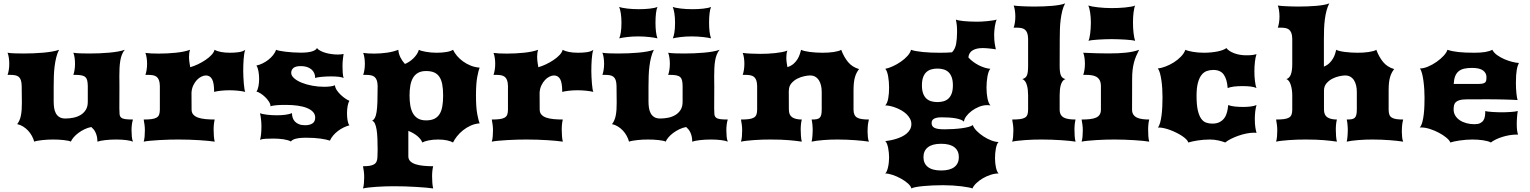

<svg xmlns="http://www.w3.org/2000/svg" viewBox="-20 -813 8783 1102"><path d="M78.6 -100.6Q94.2 -120.1 100.1 -150.4Q106 -180.7 105.5 -223.1L104.5 -319.8Q104 -340.8 99.6 -353.3Q95.2 -365.7 86.9 -372.3Q78.6 -378.9 66.4 -381.1Q54.2 -383.3 38.6 -383.3H23.4Q27.3 -393.1 30.3 -410.4Q33.2 -427.7 33.2 -446.8Q33.2 -465.3 30.5 -482.7Q27.8 -500 23.4 -510.3Q38.6 -507.8 62.5 -506.8Q86.4 -505.9 115.2 -505.9Q142.6 -505.9 172.1 -507.1Q201.7 -508.3 229 -510.7Q256.3 -513.2 279.8 -517.3Q303.2 -521.5 318.8 -527.3Q309.1 -508.3 303 -484.1Q296.9 -460 293.5 -432.6Q290 -405.3 289.1 -375.7Q288.1 -346.2 288.1 -316.4V-231.4Q288.1 -212.4 290.5 -194.8Q293 -177.2 300.3 -163.3Q307.6 -149.4 320.8 -141.1Q334 -132.8 355.5 -132.8Q377.4 -132.8 400.1 -137.2Q422.9 -141.6 441.7 -152.6Q460.4 -163.6 472.2 -182.1Q483.9 -200.7 483.9 -228.5V-319.8Q483.4 -338.4 480.7 -350.6Q478 -362.8 470.2 -370.1Q462.4 -377.4 448.5 -380.4Q434.6 -383.3 411.1 -383.3H400.9Q404.8 -393.1 407.7 -410.4Q410.6 -427.7 410.6 -446.8Q410.6 -465.3 408 -482.7Q405.3 -500 400.9 -510.3Q416 -507.8 439.9 -506.8Q463.9 -505.9 492.7 -505.9Q520 -505.9 549.6 -507.1Q579.1 -508.3 606.4 -510.7Q633.8 -513.2 657.2 -517.3Q680.7 -521.5 696.3 -527.3Q686 -515.6 679.7 -499.3Q673.3 -482.9 670.2 -463.1Q667 -443.4 666 -420.9Q665 -398.4 665 -375.5Q665 -360.4 665.3 -345.5Q665.5 -330.6 665.5 -316.4L665 -190.4Q665 -170.4 666.3 -158Q667.5 -145.5 674.8 -138.7Q682.1 -131.8 698 -129.4Q713.9 -127 743.2 -127Q739.3 -115.7 737.1 -99.4Q734.9 -83 734.9 -66.4Q734.9 -47.9 736.6 -29.5Q738.3 -11.2 743.2 0Q731.4 -5.4 705.1 -8.8Q678.7 -12.2 647.5 -12.2Q612.3 -12.2 583.5 -8.8Q554.7 -5.4 539.1 0Q539.1 -17.1 535.9 -30.3Q532.7 -43.5 527.8 -53.7Q522.9 -64 516.6 -71.3Q510.3 -78.6 503.9 -84Q483.4 -80.1 464.4 -70.8Q445.3 -61.5 429.4 -49.6Q413.6 -37.6 402.3 -24.4Q391.1 -11.2 386.7 0Q382.8 -2.9 371.8 -5.1Q360.8 -7.3 346.4 -9Q332 -10.7 315.9 -11.5Q299.8 -12.2 285.2 -12.2Q270.5 -12.2 254.6 -11.5Q238.8 -10.7 223.6 -9Q208.5 -7.3 196 -5.1Q183.6 -2.9 176.3 0Q171.9 -17.1 162.8 -33.4Q153.8 -49.8 141.1 -63.5Q128.4 -77.1 112.5 -86.9Q96.7 -96.7 78.6 -100.6Z M804.7 0Q808.6 -12.7 810.1 -30.3Q811.5 -47.9 811.5 -64.9Q811.5 -80.6 809.6 -96.2Q807.6 -111.8 804.7 -127Q832 -127 849.9 -129.4Q867.7 -131.8 878.4 -137.9Q889.2 -144 893.3 -155.3Q897.5 -166.5 897.5 -184.1V-319.8Q897 -340.8 892.1 -353.3Q887.2 -365.7 878.7 -372.3Q870.1 -378.9 857.7 -381.1Q845.2 -383.3 829.6 -383.3H814.5Q818.4 -393.1 821.3 -410.4Q824.2 -427.7 824.2 -446.8Q824.2 -465.3 821.5 -482.2Q818.8 -499 814.5 -509.3Q828.6 -507.3 848.4 -506.3Q868.2 -505.4 891.1 -505.4Q914.6 -505.4 939.7 -506.6Q964.8 -507.8 988.8 -510.3Q1012.7 -512.7 1033.9 -517.1Q1055.2 -521.5 1070.8 -527.3Q1067.4 -517.6 1066.2 -507.6Q1064.9 -497.6 1064.9 -486.8Q1064.9 -471.7 1067.1 -456.5Q1069.3 -441.4 1071.8 -427.2Q1092.8 -433.1 1116 -444.1Q1139.2 -455.1 1159.4 -468.8Q1179.7 -482.4 1193.8 -497.6Q1208 -512.7 1211.4 -527.3Q1225.6 -519 1248.3 -514.6Q1271 -510.3 1300.3 -510.3Q1312 -510.3 1324.7 -511Q1337.4 -511.7 1349.4 -513.4Q1361.3 -515.1 1371.3 -518.6Q1381.3 -522 1387.7 -527.3Q1383.8 -517.6 1381.6 -502.9Q1379.4 -488.3 1378.2 -471.4Q1377 -454.6 1376.5 -437.3Q1376 -419.9 1376 -404.8Q1376 -389.6 1377 -370.4Q1377.9 -351.1 1379.4 -333.3Q1380.9 -315.4 1383.1 -302.2Q1385.3 -289.1 1387.7 -285.6Q1371.6 -289.6 1347.4 -292.2Q1323.2 -294.9 1296.9 -294.9Q1270.5 -294.9 1247.1 -292.2Q1223.6 -289.6 1209 -285.6Q1209 -337.9 1197 -358.9Q1185.1 -379.9 1161.6 -379.9Q1149.9 -379.9 1136 -373.3Q1122.1 -366.7 1110.1 -354Q1098.1 -341.3 1089.4 -323Q1080.6 -304.7 1079.1 -281.2L1079.6 -184.1Q1079.6 -166.5 1089.6 -155.3Q1099.6 -144 1117.2 -137.9Q1134.8 -131.8 1159.2 -129.4Q1183.6 -127 1212.4 -127Q1209.5 -116.7 1207.8 -101.6Q1206.1 -86.4 1206.1 -69.3Q1206.1 -50.8 1207.5 -32Q1209 -13.2 1212.4 0Q1196.8 -2.4 1173.8 -4.6Q1150.9 -6.8 1123.5 -8.5Q1096.2 -10.3 1065.4 -11.2Q1034.7 -12.2 1003.9 -12.2Q980.5 -12.2 951.4 -11.5Q922.4 -10.7 894 -9Q865.7 -7.3 841.6 -5.1Q817.4 -2.9 804.7 0Z M1472.2 -10.7Q1476.1 -21 1478.3 -41.7Q1480.5 -62.5 1480.5 -87.9Q1480.5 -108.4 1478 -129.4Q1475.6 -150.4 1472.2 -163.6Q1478 -160.6 1489 -158.4Q1500 -156.2 1513.4 -154.5Q1526.9 -152.8 1541.7 -152.1Q1556.6 -151.4 1570.3 -151.4Q1596.7 -151.4 1619.4 -154.5Q1642.1 -157.7 1655.8 -163.6Q1655.8 -149.4 1659.9 -137Q1664.1 -124.5 1673.1 -115Q1682.1 -105.5 1696.5 -99.9Q1710.9 -94.2 1731 -94.2Q1757.3 -94.2 1773.2 -104.5Q1789.1 -114.7 1789.1 -138.2Q1789.1 -156.7 1776.6 -170.4Q1764.2 -184.1 1741.9 -193.1Q1719.7 -202.1 1689 -206.5Q1658.2 -210.9 1622.1 -210.9Q1610.8 -210.9 1597.4 -210.7Q1584 -210.4 1571.3 -209.5Q1558.6 -208.5 1548.1 -206.8Q1537.6 -205.1 1532.7 -202.6Q1532.7 -215.3 1523.7 -229.5Q1514.6 -243.7 1502 -255.9Q1489.3 -268.1 1475.3 -276.9Q1461.4 -285.6 1451.7 -287.6Q1455.6 -292 1458.5 -299.8Q1461.4 -307.6 1463.4 -317.6Q1465.3 -327.6 1466.3 -338.6Q1467.3 -349.6 1467.3 -359.9Q1467.3 -381.8 1463.6 -403.1Q1460 -424.3 1451.7 -437Q1469.2 -440.4 1486.8 -449Q1504.4 -457.5 1519.8 -469.5Q1535.2 -481.4 1547.1 -496.3Q1559.1 -511.2 1564.9 -527.3Q1569.8 -524.4 1584.5 -521.5Q1599.1 -518.6 1619.1 -516.1Q1639.2 -513.7 1662.1 -512.2Q1685.1 -510.7 1706.5 -510.7Q1746.1 -510.7 1769.5 -517.6Q1793 -524.4 1799.3 -537.1Q1806.2 -527.8 1820.1 -520.8Q1834 -513.7 1850.8 -509Q1867.7 -504.4 1885.7 -502.2Q1903.8 -500 1919.9 -500Q1929.7 -500 1937.7 -501Q1945.8 -502 1952.1 -503.4Q1950.7 -493.2 1949.5 -484.6Q1948.2 -476.1 1947.5 -468Q1946.8 -460 1946.3 -451.7Q1945.8 -443.4 1945.8 -433.6Q1945.8 -415 1947 -397Q1948.2 -378.9 1952.1 -364.7Q1943.8 -370.1 1924.1 -372.3Q1904.3 -374.5 1879.4 -374.5Q1865.7 -374.5 1851.3 -373.8Q1836.9 -373 1824.5 -371.8Q1812 -370.6 1802.5 -368.9Q1793 -367.2 1789.1 -364.7Q1789.1 -397 1766.6 -415.3Q1744.1 -433.6 1707 -433.6Q1676.3 -433.6 1663.8 -422.6Q1651.4 -411.6 1651.4 -395Q1651.4 -378.9 1667.7 -364.3Q1684.1 -349.6 1710.9 -338.6Q1737.8 -327.6 1771.5 -321.3Q1805.2 -314.9 1840.3 -314.9Q1849.1 -314.9 1858.2 -315.4Q1867.2 -315.9 1875.5 -316.9Q1883.8 -317.9 1890.9 -319.6Q1897.9 -321.3 1902.3 -323.7Q1903.8 -309.1 1913.3 -294.9Q1922.9 -280.8 1935.8 -268.6Q1948.7 -256.3 1962.2 -247.3Q1975.6 -238.3 1985.4 -234.4Q1979 -224.6 1975.3 -204.8Q1971.7 -185.1 1971.7 -162.6Q1971.7 -142.1 1974.6 -123.3Q1977.5 -104.5 1985.4 -93.8Q1967.8 -88.9 1950.9 -80.6Q1934.1 -72.3 1919.4 -61Q1904.8 -49.8 1892.8 -35.9Q1880.9 -22 1873.5 -5.9Q1854 -12.7 1818.8 -17.6Q1783.7 -22.5 1737.8 -22.5Q1717.3 -22.5 1702.6 -21Q1688 -19.5 1677.7 -16.8Q1667.5 -14.2 1660.6 -10.3Q1653.8 -6.3 1649.4 -1Q1642.1 -5.4 1631.1 -8.5Q1620.1 -11.7 1606.7 -13.7Q1593.3 -15.6 1578.9 -16.6Q1564.5 -17.6 1550.8 -17.6Q1525.9 -17.6 1505.4 -16.6Q1484.9 -15.6 1472.2 -10.7Z M2147.5 45.4Q2147.5 11.2 2146.2 -17.8Q2145 -46.9 2141.6 -68.4Q2138.2 -89.8 2132.1 -103.3Q2126 -116.7 2115.7 -120.1Q2125.5 -125 2131.6 -136.2Q2137.7 -147.5 2141.4 -169.9Q2145 -192.4 2146.2 -228.5Q2147.5 -264.6 2147.5 -319.8Q2147 -340.8 2142.1 -353.3Q2137.2 -365.7 2128.7 -372.3Q2120.1 -378.9 2107.7 -381.1Q2095.2 -383.3 2079.6 -383.3H2064.5Q2068.4 -393.1 2071.3 -410.4Q2074.2 -427.7 2074.2 -446.8Q2074.2 -465.3 2071.5 -482.2Q2068.8 -499 2064.5 -509.3Q2078.6 -507.3 2094.5 -506.3Q2110.4 -505.4 2127.4 -505.4Q2162.6 -505.4 2198.7 -510.3Q2234.9 -515.1 2266.1 -527.3Q2267.6 -505.4 2277.8 -484.4Q2288.1 -463.4 2304.2 -445.8Q2315.9 -450.7 2328.1 -458.5Q2340.3 -466.3 2351.3 -476.8Q2362.3 -487.3 2371.1 -500Q2379.9 -512.7 2384.3 -527.3Q2389.6 -523.9 2400.1 -521Q2410.6 -518.1 2424.6 -515.6Q2438.5 -513.2 2454.3 -511.7Q2470.2 -510.3 2486.3 -510.3Q2517.1 -510.3 2542.5 -514.6Q2567.9 -519 2580.1 -527.3Q2588.4 -509.8 2603 -492.4Q2617.7 -475.1 2637.5 -460.7Q2657.2 -446.3 2681.4 -436.5Q2705.6 -426.8 2732.9 -424.8Q2727.1 -412.1 2719.5 -373Q2711.9 -334 2711.9 -265.1Q2711.9 -195.8 2719.5 -156.7Q2727.1 -117.7 2732.9 -105Q2705.6 -103 2681.4 -92Q2657.2 -81.1 2637.5 -65.2Q2617.7 -49.3 2603 -30.8Q2588.4 -12.2 2580.1 4.9Q2569.3 -2 2547.1 -7.1Q2524.9 -12.2 2495.1 -12.2Q2464.4 -12.2 2439.9 -7.1Q2415.5 -2 2403.8 4.9Q2397.9 -12.2 2377.9 -30Q2357.9 -47.9 2323.7 -62V84Q2323.7 101.6 2335.2 112.8Q2346.7 124 2366.5 130.1Q2386.2 136.2 2411.9 138.7Q2437.5 141.1 2466.3 141.1Q2463.4 151.4 2461.7 166.5Q2460 181.6 2460 198.7Q2460 217.3 2461.4 236.3Q2462.9 255.4 2466.3 268.6Q2450.7 266.1 2424.8 263.9Q2398.9 261.7 2367.7 259.8Q2336.4 257.8 2302.7 256.8Q2269 255.9 2238.3 255.9Q2214.8 255.9 2189.5 256.8Q2164.1 257.8 2140.4 259.3Q2116.7 260.7 2096.4 263.2Q2076.2 265.6 2063.5 268.6Q2067.4 255.9 2068.8 238Q2070.3 220.2 2070.3 203.1Q2070.3 187.5 2068.4 171.9Q2066.4 156.2 2063.5 141.1Q2085.4 141.1 2101.1 138.7Q2116.7 136.2 2127 130.1Q2137.2 124 2141.8 112.8Q2146.5 101.6 2146.5 84ZM2330.6 -264.6Q2330.6 -233.9 2335 -207.8Q2339.4 -181.6 2350.1 -162.6Q2360.8 -143.6 2379.2 -132.8Q2397.5 -122.1 2425.8 -122.1Q2452.6 -122.1 2471.2 -130.4Q2489.7 -138.7 2501.5 -156Q2513.2 -173.3 2518.3 -200.2Q2523.4 -227.1 2523.4 -264.6Q2523.4 -302.2 2518.3 -328.9Q2513.2 -355.5 2501.5 -372.6Q2489.7 -389.6 2471.2 -397.5Q2452.6 -405.3 2425.8 -405.3Q2397.5 -405.3 2379.2 -394.8Q2360.8 -384.3 2350.1 -365.5Q2339.4 -346.7 2335 -321Q2330.6 -295.4 2330.6 -264.6Z M2802.7 0Q2806.6 -12.7 2808.1 -30.3Q2809.6 -47.9 2809.6 -64.9Q2809.6 -80.6 2807.6 -96.2Q2805.7 -111.8 2802.7 -127Q2830.1 -127 2847.9 -129.4Q2865.7 -131.8 2876.5 -137.9Q2887.2 -144 2891.4 -155.3Q2895.5 -166.5 2895.5 -184.1V-319.8Q2895 -340.8 2890.1 -353.3Q2885.3 -365.7 2876.7 -372.3Q2868.2 -378.9 2855.7 -381.1Q2843.3 -383.3 2827.6 -383.3H2812.5Q2816.4 -393.1 2819.3 -410.4Q2822.3 -427.7 2822.3 -446.8Q2822.3 -465.3 2819.6 -482.2Q2816.9 -499 2812.5 -509.3Q2826.7 -507.3 2846.4 -506.3Q2866.2 -505.4 2889.2 -505.4Q2912.6 -505.4 2937.7 -506.6Q2962.9 -507.8 2986.8 -510.3Q3010.7 -512.7 3032 -517.1Q3053.2 -521.5 3068.8 -527.3Q3065.4 -517.6 3064.2 -507.6Q3063 -497.6 3063 -486.8Q3063 -471.7 3065.2 -456.5Q3067.4 -441.4 3069.8 -427.2Q3090.8 -433.1 3114 -444.1Q3137.2 -455.1 3157.5 -468.8Q3177.7 -482.4 3191.9 -497.6Q3206.1 -512.7 3209.5 -527.3Q3223.6 -519 3246.3 -514.6Q3269 -510.3 3298.3 -510.3Q3310.1 -510.3 3322.8 -511Q3335.4 -511.7 3347.4 -513.4Q3359.4 -515.1 3369.4 -518.6Q3379.4 -522 3385.7 -527.3Q3381.8 -517.6 3379.6 -502.9Q3377.4 -488.3 3376.2 -471.4Q3375 -454.6 3374.5 -437.3Q3374 -419.9 3374 -404.8Q3374 -389.6 3375 -370.4Q3376 -351.1 3377.4 -333.3Q3378.9 -315.4 3381.1 -302.2Q3383.3 -289.1 3385.7 -285.6Q3369.6 -289.6 3345.5 -292.2Q3321.3 -294.9 3294.9 -294.9Q3268.6 -294.9 3245.1 -292.2Q3221.7 -289.6 3207 -285.6Q3207 -337.9 3195.1 -358.9Q3183.1 -379.9 3159.7 -379.9Q3147.9 -379.9 3134 -373.3Q3120.1 -366.7 3108.2 -354Q3096.2 -341.3 3087.4 -323Q3078.6 -304.7 3077.1 -281.2L3077.6 -184.1Q3077.6 -166.5 3087.6 -155.3Q3097.7 -144 3115.2 -137.9Q3132.8 -131.8 3157.2 -129.4Q3181.6 -127 3210.4 -127Q3207.5 -116.7 3205.8 -101.6Q3204.1 -86.4 3204.1 -69.3Q3204.1 -50.8 3205.6 -32Q3207 -13.2 3210.4 0Q3194.8 -2.4 3171.9 -4.6Q3148.9 -6.8 3121.6 -8.5Q3094.2 -10.3 3063.5 -11.2Q3032.7 -12.2 3002 -12.2Q2978.5 -12.2 2949.5 -11.5Q2920.4 -10.7 2892.1 -9Q2863.8 -7.3 2839.6 -5.1Q2815.4 -2.9 2802.7 0Z M3492.7 -100.6Q3508.3 -120.1 3514.2 -150.4Q3520 -180.7 3519.5 -223.1L3518.6 -319.8Q3518.1 -340.8 3513.7 -353.3Q3509.3 -365.7 3501 -372.3Q3492.7 -378.9 3480.5 -381.1Q3468.3 -383.3 3452.6 -383.3H3437.5Q3441.4 -393.1 3444.3 -410.4Q3447.3 -427.7 3447.3 -446.8Q3447.3 -465.3 3444.6 -482.7Q3441.9 -500 3437.5 -510.3Q3452.6 -507.8 3476.6 -506.8Q3500.5 -505.9 3529.3 -505.9Q3556.6 -505.9 3586.2 -507.1Q3615.7 -508.3 3643.1 -510.7Q3670.4 -513.2 3693.8 -517.3Q3717.3 -521.5 3732.9 -527.3Q3723.1 -508.3 3717 -484.1Q3710.9 -460 3707.5 -432.6Q3704.1 -405.3 3703.1 -375.7Q3702.1 -346.2 3702.1 -316.4V-231.4Q3702.1 -212.4 3704.6 -194.8Q3707 -177.2 3714.4 -163.3Q3721.7 -149.4 3734.9 -141.1Q3748 -132.8 3769.5 -132.8Q3791.5 -132.8 3814.2 -137.2Q3836.9 -141.6 3855.7 -152.6Q3874.5 -163.6 3886.2 -182.1Q3897.9 -200.7 3897.9 -228.5V-319.8Q3897.5 -338.4 3894.8 -350.6Q3892.1 -362.8 3884.3 -370.1Q3876.5 -377.4 3862.5 -380.4Q3848.6 -383.3 3825.2 -383.3H3814.9Q3818.8 -393.1 3821.8 -410.4Q3824.7 -427.7 3824.7 -446.8Q3824.7 -465.3 3822 -482.7Q3819.3 -500 3814.9 -510.3Q3830.1 -507.8 3854 -506.8Q3877.9 -505.9 3906.7 -505.9Q3934.1 -505.9 3963.6 -507.1Q3993.2 -508.3 4020.5 -510.7Q4047.9 -513.2 4071.3 -517.3Q4094.7 -521.5 4110.4 -527.3Q4100.1 -515.6 4093.8 -499.3Q4087.4 -482.9 4084.2 -463.1Q4081.1 -443.4 4080.1 -420.9Q4079.1 -398.4 4079.1 -375.5Q4079.1 -360.4 4079.3 -345.5Q4079.6 -330.6 4079.6 -316.4L4079.1 -190.4Q4079.1 -170.4 4080.3 -158Q4081.5 -145.5 4088.9 -138.7Q4096.2 -131.8 4112.1 -129.4Q4127.9 -127 4157.2 -127Q4153.3 -115.7 4151.1 -99.4Q4148.9 -83 4148.9 -66.4Q4148.9 -47.9 4150.6 -29.5Q4152.3 -11.2 4157.2 0Q4145.5 -5.4 4119.1 -8.8Q4092.8 -12.2 4061.5 -12.2Q4026.4 -12.2 3997.6 -8.8Q3968.8 -5.4 3953.1 0Q3953.1 -17.1 3950 -30.3Q3946.8 -43.5 3941.9 -53.7Q3937 -64 3930.7 -71.3Q3924.3 -78.6 3918 -84Q3897.5 -80.1 3878.4 -70.8Q3859.4 -61.5 3843.5 -49.6Q3827.6 -37.6 3816.4 -24.4Q3805.2 -11.2 3800.8 0Q3796.9 -2.9 3785.9 -5.1Q3774.9 -7.3 3760.5 -9Q3746.1 -10.7 3730 -11.5Q3713.9 -12.2 3699.2 -12.2Q3684.6 -12.2 3668.7 -11.5Q3652.8 -10.7 3637.7 -9Q3622.6 -7.3 3610.1 -5.1Q3597.7 -2.9 3590.3 0Q3585.9 -17.1 3576.9 -33.4Q3567.9 -49.8 3555.2 -63.5Q3542.5 -77.1 3526.6 -86.9Q3510.7 -96.7 3492.7 -100.6ZM3841.8 -592.8Q3847.2 -605 3850.8 -627Q3854.5 -648.9 3854.5 -682.6Q3854.5 -713.4 3850.6 -737.3Q3846.7 -761.2 3841.3 -773.4Q3848.6 -770.5 3860.8 -768.1Q3873 -765.6 3887.9 -763.9Q3902.8 -762.2 3919.4 -761.2Q3936 -760.3 3953.1 -760.3Q3969.2 -760.3 3985.4 -761Q4001.5 -761.7 4016.1 -763.4Q4030.8 -765.1 4042.5 -767.6Q4054.2 -770 4061 -773.4Q4055.7 -760.7 4052.7 -737.1Q4049.8 -713.4 4049.8 -682.6Q4049.8 -625 4061 -592.8Q4054.2 -594.7 4042.5 -596.7Q4030.8 -598.6 4016.1 -600.3Q4001.5 -602.1 3984.6 -603Q3967.8 -604 3950.7 -604Q3915.5 -604 3886.2 -600.3Q3856.9 -596.7 3841.8 -592.8ZM3534.2 -592.8Q3539.6 -605 3543.2 -627Q3546.9 -648.9 3546.9 -682.6Q3546.9 -713.4 3543 -737.3Q3539.1 -761.2 3533.7 -773.4Q3541 -770.5 3553.2 -768.1Q3565.4 -765.6 3580.3 -763.9Q3595.2 -762.2 3611.8 -761.2Q3628.4 -760.3 3645.5 -760.3Q3661.6 -760.3 3677.7 -761Q3693.8 -761.7 3708.5 -763.4Q3723.1 -765.1 3734.9 -767.6Q3746.6 -770 3753.4 -773.4Q3748 -760.7 3745.1 -737.1Q3742.2 -713.4 3742.2 -682.6Q3742.2 -625 3753.4 -592.8Q3746.6 -594.7 3734.9 -596.7Q3723.1 -598.6 3708.5 -600.3Q3693.8 -602.1 3677 -603Q3660.2 -604 3643.1 -604Q3607.9 -604 3578.6 -600.3Q3549.3 -596.7 3534.2 -592.8Z M4232.9 0Q4236.8 -12.7 4238.3 -30.3Q4239.7 -47.9 4239.7 -64.9Q4239.7 -80.6 4237.8 -96.2Q4235.8 -111.8 4232.9 -127Q4260.3 -127 4278.1 -129.4Q4295.9 -131.8 4306.6 -137.9Q4317.4 -144 4321.5 -155.3Q4325.7 -166.5 4325.7 -184.1V-319.8Q4325.2 -340.8 4320.3 -353.3Q4315.4 -365.7 4306.9 -372.3Q4298.3 -378.9 4285.9 -381.1Q4273.4 -383.3 4257.8 -383.3H4242.7Q4246.6 -393.1 4249.5 -410.4Q4252.4 -427.7 4252.4 -446.8Q4252.4 -465.3 4249.8 -482.2Q4247.1 -499 4242.7 -509.3Q4260.7 -506.8 4287.1 -505.4Q4313.5 -503.9 4342.8 -503.9Q4364.3 -503.9 4386 -504.9Q4407.7 -505.9 4428.2 -508.1Q4448.7 -510.3 4466.8 -513.7Q4484.9 -517.1 4499 -522.5Q4495.6 -512.7 4494.4 -502.7Q4493.2 -492.7 4493.2 -482.4Q4493.2 -468.3 4495.1 -454.6Q4497.1 -440.9 4499.5 -427.7Q4521 -434.6 4534.9 -447Q4548.8 -459.5 4557.4 -473.6Q4565.9 -487.8 4570.6 -502.2Q4575.2 -516.6 4578.1 -527.3Q4584.5 -523.4 4597.4 -520.3Q4610.4 -517.1 4627.2 -514.9Q4644 -512.7 4663.1 -511.5Q4682.1 -510.3 4700.2 -510.3Q4716.3 -510.3 4732.9 -511.2Q4749.5 -512.2 4764.2 -514.4Q4778.8 -516.6 4790.5 -519.8Q4802.2 -522.9 4808.1 -527.3Q4823.7 -485.8 4847.4 -457Q4871.1 -428.2 4910.6 -416.5Q4902.8 -406.7 4897 -395.5Q4891.1 -384.3 4887 -369.9Q4882.8 -355.5 4880.9 -336.9Q4878.9 -318.4 4878.9 -293.9V-184.1Q4878.9 -166.5 4884 -155.3Q4889.2 -144 4899.7 -137.9Q4910.2 -131.8 4927 -129.4Q4943.8 -127 4967.3 -127Q4965.8 -121.1 4964.4 -114.7Q4962.9 -108.4 4961.9 -100.3Q4960.9 -92.3 4960.2 -81.8Q4959.5 -71.3 4959.5 -57.1Q4959.5 -43 4961.2 -26.4Q4962.9 -9.8 4967.3 0Q4952.1 -2.4 4931.4 -4.6Q4910.6 -6.8 4887 -8.5Q4863.3 -10.3 4837.6 -11.2Q4812 -12.2 4787.1 -12.2Q4767.1 -12.2 4745.8 -11.5Q4724.6 -10.7 4704.6 -9Q4684.6 -7.3 4667.2 -5.1Q4649.9 -2.9 4638.2 0Q4639.6 -5.9 4640.9 -13.7Q4642.1 -21.5 4642.8 -30.8Q4643.6 -40 4644 -49.8Q4644.5 -59.6 4644.5 -68.4Q4644.5 -73.2 4644 -81.5Q4643.6 -89.8 4642.8 -98.4Q4642.1 -106.9 4640.9 -114.7Q4639.6 -122.6 4638.2 -127Q4654.8 -127 4665.8 -128.7Q4676.8 -130.4 4683.6 -136.2Q4690.4 -142.1 4693.4 -153.6Q4696.3 -165 4696.3 -184.1V-285.6Q4696.3 -304.7 4692.4 -321.8Q4688.5 -338.9 4680.4 -351.8Q4672.4 -364.7 4659.7 -372.3Q4647 -379.9 4628.9 -379.9Q4616.7 -379.9 4596.4 -375.7Q4576.2 -371.6 4556.4 -361.6Q4536.6 -351.6 4522.2 -334.7Q4507.8 -317.9 4507.8 -293H4507.3L4507.8 -184.1Q4507.8 -152.3 4527.3 -139.6Q4546.9 -127 4582 -127Q4579.1 -116.7 4577.4 -101.6Q4575.7 -86.4 4575.7 -69.3Q4575.7 -50.8 4577.1 -32Q4578.6 -13.2 4582 0Q4550.8 -4.9 4507.8 -8.5Q4464.8 -12.2 4402.8 -12.2Q4379.4 -12.2 4354.7 -11.5Q4330.1 -10.7 4307.4 -9Q4284.7 -7.3 4265.1 -5.1Q4245.6 -2.9 4232.9 0Z M5061 -2.9Q5074.2 -4.4 5090.3 -7.6Q5106.4 -10.7 5123.3 -15.9Q5140.1 -21 5155.8 -28.6Q5171.4 -36.1 5183.8 -46.6Q5196.3 -57.1 5203.6 -70.6Q5210.9 -84 5210.9 -101.1Q5210.9 -117.2 5203.1 -131.6Q5195.3 -146 5182.9 -158Q5170.4 -169.9 5154.3 -179.2Q5138.2 -188.5 5121.3 -194.8Q5104.5 -201.2 5088.9 -204.6Q5073.2 -208 5061 -208Q5066.9 -213.9 5071.3 -224.4Q5075.7 -234.9 5078.1 -248.3Q5080.6 -261.7 5081.8 -277.6Q5083 -293.5 5083 -310.1Q5083 -327.6 5081.5 -344.5Q5080.1 -361.3 5077.4 -376Q5074.7 -390.6 5070.6 -401.6Q5066.4 -412.6 5061 -418Q5081.1 -421.9 5105 -432.9Q5128.9 -443.8 5150.6 -459Q5172.4 -474.1 5188.5 -491.9Q5204.6 -509.8 5209 -527.3Q5219.7 -522.9 5237.5 -519.8Q5255.4 -516.6 5277.3 -514.4Q5299.3 -512.2 5323.5 -511.2Q5347.7 -510.3 5371.6 -510.3Q5390.1 -510.3 5408.7 -510.7Q5427.2 -511.2 5444.3 -512.7Q5462.4 -531.7 5467.8 -561.5Q5473.1 -591.3 5473.1 -627.9Q5473.1 -639.2 5472.9 -648.2Q5472.7 -657.2 5471.9 -665.5Q5471.2 -673.8 5469.7 -682.1Q5468.3 -690.4 5466.3 -700.7Q5470.7 -698.2 5481.9 -696Q5493.2 -693.8 5509.3 -692.1Q5525.4 -690.4 5545.2 -689.5Q5564.9 -688.5 5586.9 -688.5Q5598.1 -688.5 5614 -689.2Q5629.9 -689.9 5646.5 -691.7Q5663.1 -693.4 5677.7 -695.6Q5692.4 -697.8 5700.7 -700.7Q5697.8 -695.3 5695.1 -685.5Q5692.4 -675.8 5690.4 -663.8Q5688.5 -651.9 5687.3 -638.9Q5686 -626 5686 -615.2Q5686 -596.2 5687 -583.7Q5688 -571.3 5689.5 -562Q5690.9 -552.7 5692.6 -545.4Q5694.3 -538.1 5695.8 -529.8Q5688.5 -531.2 5678.2 -532.5Q5668 -533.7 5657.2 -534.9Q5646.5 -536.1 5636.5 -536.6Q5626.5 -537.1 5620.1 -537.1Q5584.5 -537.1 5562.7 -524.2Q5541 -511.2 5538.1 -483.4Q5549.8 -470.2 5565.2 -458.7Q5580.6 -447.3 5597.2 -438.7Q5613.8 -430.2 5630.9 -424.8Q5647.9 -419.4 5664.1 -418Q5658.7 -412.1 5654.5 -400.9Q5650.4 -389.6 5647.7 -375.2Q5645 -360.8 5643.6 -344Q5642.1 -327.1 5642.1 -310.1Q5642.1 -293.5 5643.6 -277.6Q5645 -261.7 5647.7 -248.3Q5650.4 -234.9 5654.8 -224.4Q5659.2 -213.9 5665 -208Q5660.6 -209 5655.3 -209.2Q5649.9 -209.5 5645.5 -209.5Q5622.6 -209.5 5599.1 -200Q5575.7 -190.4 5556.9 -176.3Q5538.1 -162.1 5525.9 -145.5Q5513.7 -128.9 5512.7 -114.7Q5506.3 -121.6 5493.2 -126.5Q5480 -131.3 5462.9 -134.3Q5445.8 -137.2 5425.5 -138.4Q5405.3 -139.6 5384.8 -139.6Q5366.7 -139.6 5355.5 -137Q5344.2 -134.3 5337.9 -129.6Q5331.5 -125 5329.3 -119.1Q5327.1 -113.3 5327.1 -106.9Q5327.1 -97.7 5330.8 -90.8Q5334.5 -84 5342.8 -79.6Q5351.1 -75.2 5365.2 -73Q5379.4 -70.8 5400.4 -70.8Q5423.8 -70.8 5449.5 -72.3Q5475.1 -73.7 5497.8 -76.7Q5520.5 -79.6 5538.1 -84.2Q5555.7 -88.9 5563.5 -95.2Q5569.3 -78.1 5586.4 -61Q5603.5 -43.9 5625.2 -29.8Q5647 -15.6 5670.2 -6.8Q5693.4 2 5711.4 2Q5706.1 6.8 5702.1 16.8Q5698.2 26.9 5695.8 39.8Q5693.4 52.7 5692.1 67.1Q5690.9 81.5 5690.9 95.2Q5690.9 109.4 5692.4 123.3Q5693.8 137.2 5696.5 149.2Q5699.2 161.1 5703.1 169.9Q5707 178.7 5711.9 182.6Q5689.9 182.6 5666.3 190.2Q5642.6 197.8 5621.3 210.2Q5600.1 222.7 5584 238Q5567.9 253.4 5561.5 268.6Q5554.7 265.6 5538.1 262.5Q5521.5 259.3 5498.5 256.3Q5475.6 253.4 5448.5 251.7Q5421.4 250 5393.6 250Q5364.3 250 5335 251.2Q5305.7 252.4 5280.5 254.9Q5255.4 257.3 5236.8 260.7Q5218.3 264.2 5210.9 268.6Q5208 254.9 5190.9 239.7Q5173.8 224.6 5150.9 211.9Q5127.9 199.2 5103.3 190.9Q5078.6 182.6 5060.5 182.6Q5065.9 178.7 5070.1 168.9Q5074.2 159.2 5077.1 146Q5080.1 132.8 5081.5 118.2Q5083 103.5 5083 90.3Q5083 77.6 5081.5 63Q5080.1 48.3 5077.4 35.2Q5074.7 22 5070.6 11.7Q5066.4 1.5 5061 -2.9ZM5271.5 -323.2Q5271.5 -295.4 5278.3 -276.9Q5285.2 -258.3 5297.1 -247.3Q5309.1 -236.3 5325.4 -231.7Q5341.8 -227.1 5360.4 -227.1Q5378.9 -227.1 5395.3 -231.7Q5411.6 -236.3 5423.6 -247.3Q5435.5 -258.3 5442.4 -276.9Q5449.2 -295.4 5449.2 -323.2Q5449.2 -351.1 5442.4 -369.6Q5435.5 -388.2 5423.6 -399.2Q5411.6 -410.2 5395.3 -414.8Q5378.9 -419.4 5360.4 -419.4Q5341.8 -419.4 5325.4 -414.8Q5309.1 -410.2 5297.1 -399.2Q5285.2 -388.2 5278.3 -369.6Q5271.5 -351.1 5271.5 -323.2ZM5280.3 88.9Q5280.3 125.5 5305.9 145.5Q5331.5 165.5 5381.8 165.5Q5432.1 165.5 5457.8 145.5Q5483.4 125.5 5483.4 88.9Q5483.4 52.2 5457.8 32.2Q5432.1 12.2 5381.8 12.2Q5331.5 12.2 5305.9 32.2Q5280.3 52.2 5280.3 88.9Z M5789.6 0Q5793.5 -12.7 5794.9 -30.3Q5796.4 -47.9 5796.4 -64.9Q5796.4 -80.6 5794.4 -96.2Q5792.5 -111.8 5789.6 -127Q5816.9 -127 5834.7 -129.4Q5852.5 -131.8 5862.8 -137.9Q5873 -144 5877 -155.3Q5880.9 -166.5 5880.9 -184.1V-266.1Q5880.9 -281.7 5879.2 -297.4Q5877.4 -313 5873.5 -325.7Q5869.6 -338.4 5863 -347.4Q5856.4 -356.4 5847.2 -358.9Q5857.4 -361.8 5864 -366.9Q5870.6 -372.1 5874.3 -380.9Q5877.9 -389.6 5879.4 -403.1Q5880.9 -416.5 5880.9 -436V-590.8Q5880.4 -611.8 5875.5 -624.3Q5870.6 -636.7 5862.1 -643.3Q5853.5 -649.9 5841.1 -652.1Q5828.6 -654.3 5813 -654.3H5797.9Q5801.8 -664.1 5804.7 -681.4Q5807.6 -698.7 5807.6 -717.8Q5807.6 -736.3 5804.9 -753.7Q5802.2 -771 5797.9 -781.2Q5807.1 -779.8 5820.3 -778.8Q5833.5 -777.8 5849.1 -777.1Q5864.7 -776.4 5882.3 -775.9Q5899.9 -775.4 5918.5 -775.4Q5943.4 -775.4 5968.8 -776.4Q5994.1 -777.3 6017.3 -779.3Q6040.5 -781.2 6060.3 -784.7Q6080.1 -788.1 6093.3 -793.5Q6083 -774.4 6077.1 -751Q6071.3 -727.5 6067.9 -701.2Q6064.5 -674.8 6063.5 -646Q6062.5 -617.2 6062.5 -587.4L6062 -435.1Q6062 -415.5 6063.7 -402.1Q6065.4 -388.7 6069.3 -379.9Q6073.2 -371.1 6079.6 -366.2Q6085.9 -361.3 6095.7 -358.9Q6085.4 -356 6078.9 -346.9Q6072.3 -337.9 6068.6 -325.2Q6064.9 -312.5 6063.5 -297.1Q6062 -281.7 6062 -266.1V-184.1Q6062 -166.5 6068.4 -155.3Q6074.7 -144 6086.7 -137.9Q6098.6 -131.8 6115.5 -129.4Q6132.3 -127 6153.3 -127Q6150.4 -116.7 6148.7 -101.6Q6147 -86.4 6147 -69.3Q6147 -50.8 6148.2 -32Q6149.4 -13.2 6153.3 0Q6140.1 -2.4 6117.9 -4.6Q6095.7 -6.8 6069.3 -8.5Q6043 -10.3 6014.4 -11.2Q5985.8 -12.2 5959.5 -12.2Q5936 -12.2 5911.4 -11.5Q5886.7 -10.7 5864 -9Q5841.3 -7.3 5821.8 -5.1Q5802.2 -2.9 5789.6 0Z M6227.1 -578.6Q6230 -584 6232.7 -594.7Q6235.4 -605.5 6237.1 -619.6Q6238.8 -633.8 6240 -650.1Q6241.2 -666.5 6241.2 -683.6Q6241.2 -699.2 6240 -714.1Q6238.8 -729 6236.8 -741.9Q6234.9 -754.9 6232.2 -765.1Q6229.5 -775.4 6226.6 -781.2Q6235.4 -778.3 6249.8 -775.6Q6264.2 -772.9 6282 -771Q6299.8 -769 6319.6 -767.8Q6339.4 -766.6 6358.4 -766.6Q6376 -766.6 6396.7 -767.3Q6417.5 -768.1 6436.8 -770Q6456.1 -772 6471.7 -774.7Q6487.3 -777.3 6495.1 -781.2Q6492.2 -774.9 6490 -764.6Q6487.8 -754.4 6486.1 -741.5Q6484.4 -728.5 6483.6 -713.6Q6482.9 -698.7 6482.9 -683.6Q6482.9 -668 6483.6 -652.8Q6484.4 -637.7 6486.1 -623.8Q6487.8 -609.9 6490 -598.1Q6492.2 -586.4 6495.1 -578.6Q6487.3 -581.1 6472.4 -582.8Q6457.5 -584.5 6438.7 -585.7Q6419.9 -586.9 6399.4 -587.6Q6378.9 -588.4 6359.9 -588.4Q6340.8 -588.4 6320.8 -587.6Q6300.8 -586.9 6282.5 -585.7Q6264.2 -584.5 6249.5 -582.8Q6234.9 -581.1 6227.1 -578.6ZM6188 0Q6191.9 -12.7 6193.4 -30.3Q6194.8 -47.9 6194.8 -64.9Q6194.8 -80.6 6192.9 -96.2Q6190.9 -111.8 6188 -127Q6215.3 -127 6236.1 -129.4Q6256.8 -131.8 6270.8 -137.9Q6284.7 -144 6291.7 -155.3Q6298.8 -166.5 6298.8 -184.1V-319.8Q6298.3 -340.8 6291.3 -353.3Q6284.2 -365.7 6272.5 -372.3Q6260.7 -378.9 6245.4 -381.1Q6230 -383.3 6212.9 -383.3H6197.3Q6201.2 -393.1 6204.1 -410.4Q6207 -427.7 6207 -446.8Q6207 -465.3 6204.3 -482.7Q6201.7 -500 6197.3 -510.3Q6238.8 -508.3 6274.7 -507.3Q6310.5 -506.3 6342.3 -506.3Q6401.4 -506.3 6444.3 -511Q6487.3 -515.6 6518.1 -527.3Q6508.3 -508.3 6501 -491Q6493.7 -473.6 6488.5 -454.3Q6483.4 -435.1 6480.7 -412.1Q6478 -389.2 6478 -359.4L6477.5 -184.1Q6477.5 -166.5 6485.1 -155.3Q6492.7 -144 6505.9 -137.9Q6519 -131.8 6537.1 -129.4Q6555.2 -127 6576.2 -127Q6573.2 -116.7 6571.5 -101.6Q6569.8 -86.4 6569.8 -69.3Q6569.8 -50.8 6571 -32Q6572.3 -13.2 6576.2 0Q6563 -2.4 6540 -4.6Q6517.1 -6.8 6490 -8.5Q6462.9 -10.3 6433.3 -11.2Q6403.8 -12.2 6377.4 -12.2Q6354 -12.2 6326.4 -11.5Q6298.8 -10.7 6272.2 -9Q6245.6 -7.3 6223.1 -5.1Q6200.7 -2.9 6188 0Z M6625.5 -81.1Q6633.3 -89.4 6638.4 -107.9Q6643.6 -126.5 6646.7 -150.4Q6649.9 -174.3 6651.1 -201.2Q6652.3 -228 6652.3 -252.9Q6652.3 -277.3 6650.9 -303.2Q6649.4 -329.1 6646 -352.1Q6642.6 -375 6637.7 -393.1Q6632.8 -411.1 6625.5 -419.9Q6645 -421.9 6669.4 -431.2Q6693.8 -440.4 6716.6 -454.6Q6739.3 -468.8 6757.6 -487.5Q6775.9 -506.3 6783.7 -527.3Q6790 -523.9 6801 -521Q6812 -518.1 6825.9 -515.6Q6839.8 -513.2 6856.2 -511.7Q6872.6 -510.3 6889.6 -510.3Q6910.6 -510.3 6930.7 -512.2Q6950.7 -514.2 6967.8 -517.6Q6984.9 -521 6998.3 -526.1Q7011.7 -531.2 7019 -537.1Q7025.9 -527.8 7037.6 -520.3Q7049.3 -512.7 7064.5 -507.1Q7079.6 -501.5 7097.2 -498.5Q7114.7 -495.6 7133.3 -495.6Q7159.2 -495.6 7171.9 -497.8Q7184.6 -500 7191.9 -502Q7186 -486.3 7182.9 -459.5Q7179.7 -432.6 7179.7 -405.3Q7179.7 -390.6 7180.4 -375.7Q7181.2 -360.8 7182.9 -347.7Q7184.6 -334.5 7186.8 -324Q7189 -313.5 7191.9 -307.6Q7179.7 -313.5 7159.7 -316.2Q7139.6 -318.8 7111.8 -318.8Q7084 -318.8 7062.5 -316.2Q7041 -313.5 7026.4 -307.6Q7022.5 -359.4 7003.4 -385.5Q6984.4 -411.6 6943.8 -411.6Q6923.8 -411.6 6906.2 -405.3Q6888.7 -398.9 6875.7 -382.1Q6862.8 -365.2 6855.2 -336.4Q6847.7 -307.6 6847.7 -262.7Q6847.7 -211.9 6854.7 -180.9Q6861.8 -149.9 6873.8 -132.6Q6885.7 -115.2 6902.3 -109.4Q6918.9 -103.5 6938 -103.5Q6963.4 -103.5 6980.5 -112.5Q6997.6 -121.6 7007.8 -136.2Q7018.1 -150.9 7022.9 -170.2Q7027.8 -189.5 7029.3 -210Q7046.4 -203.6 7069.1 -201.4Q7091.8 -199.2 7115.2 -199.2Q7136.2 -199.2 7156 -201.4Q7175.8 -203.6 7191.9 -210Q7189.5 -202.6 7187.5 -192.1Q7185.5 -181.6 7184.3 -170.7Q7183.1 -159.7 7182.6 -148.9Q7182.1 -138.2 7182.1 -129.9Q7182.1 -114.7 7182.9 -103.3Q7183.6 -91.8 7185.1 -82.5Q7186.5 -73.2 7188.2 -65.4Q7189.9 -57.6 7191.9 -50.3Q7188 -50.8 7184.1 -51Q7180.2 -51.3 7176.3 -51.3Q7155.8 -51.3 7132.6 -46.4Q7109.4 -41.5 7087.2 -33.7Q7064.9 -25.9 7045.2 -15.9Q7025.4 -5.9 7012.2 4.9Q6998 -1 6974.4 -6.6Q6950.7 -12.2 6922.9 -12.2Q6905.3 -12.2 6887.2 -10.7Q6869.1 -9.3 6853 -6.6Q6836.9 -3.9 6823.2 -1Q6809.6 2 6800.3 4.9Q6798.3 -3.4 6788.8 -13.2Q6779.3 -22.9 6764.9 -32.5Q6750.5 -42 6732.9 -50.8Q6715.3 -59.6 6697.3 -66.4Q6679.2 -73.2 6661.9 -77.1Q6644.5 -81.1 6630.9 -81.1Z M7304.2 0Q7308.1 -12.7 7309.6 -30.3Q7311 -47.9 7311 -64.9Q7311 -80.6 7309.1 -96.2Q7307.1 -111.8 7304.2 -127Q7331.5 -127 7349.4 -129.4Q7367.2 -131.8 7377.9 -137.9Q7388.7 -144 7392.8 -155.3Q7397 -166.5 7397 -184.1V-266.1Q7397 -281.7 7394.8 -297.4Q7392.6 -313 7388.4 -325.9Q7384.3 -338.9 7377.9 -347.7Q7371.6 -356.4 7363.3 -358.9Q7380.9 -364.7 7388.9 -385.5Q7397 -406.2 7397 -445.8V-590.8Q7396.5 -611.8 7391.6 -624.3Q7386.7 -636.7 7378.2 -643.3Q7369.6 -649.9 7357.2 -652.1Q7344.7 -654.3 7329.1 -654.3H7314Q7317.9 -664.1 7320.8 -681.4Q7323.7 -698.7 7323.7 -717.8Q7323.7 -736.3 7321 -753.7Q7318.4 -771 7314 -781.2Q7323.2 -779.8 7336.4 -778.8Q7349.6 -777.8 7365.2 -777.1Q7380.9 -776.4 7398.4 -775.9Q7416 -775.4 7434.6 -775.4Q7459.5 -775.4 7484.9 -776.4Q7510.3 -777.3 7533.4 -779.3Q7556.6 -781.2 7576.4 -784.7Q7596.2 -788.1 7609.4 -793.5Q7599.6 -774.4 7593.5 -751Q7587.4 -727.5 7584 -701.2Q7580.6 -674.8 7579.6 -646Q7578.6 -617.2 7578.6 -587.4V-430.7Q7597.7 -438.5 7610.1 -450.7Q7622.6 -462.9 7630.6 -476.6Q7638.7 -490.2 7642.8 -503.7Q7647 -517.1 7649.4 -527.3Q7655.8 -523.4 7668.7 -520.3Q7681.6 -517.1 7698.5 -514.9Q7715.3 -512.7 7734.4 -511.5Q7753.4 -510.3 7771.5 -510.3Q7787.6 -510.3 7804.2 -511.2Q7820.8 -512.2 7835.4 -514.4Q7850.1 -516.6 7861.8 -519.8Q7873.5 -522.9 7879.4 -527.3Q7895 -485.8 7918.7 -457Q7942.4 -428.2 7981.9 -416.5Q7974.1 -406.7 7968.3 -395.5Q7962.4 -384.3 7958.3 -369.9Q7954.1 -355.5 7952.1 -336.9Q7950.2 -318.4 7950.2 -293.9V-184.1Q7950.2 -166.5 7954.3 -155.3Q7958.5 -144 7968.5 -137.9Q7978.5 -131.8 7994.4 -129.4Q8010.3 -127 8033.7 -127Q8032.2 -121.1 8030.8 -114.7Q8029.3 -108.4 8028.3 -100.3Q8027.3 -92.3 8026.6 -81.8Q8025.9 -71.3 8025.9 -57.1Q8025.9 -43 8027.6 -26.4Q8029.3 -9.8 8033.7 0Q8018.6 -2.4 7998.5 -4.6Q7978.5 -6.8 7955.8 -8.5Q7933.1 -10.3 7908.2 -11.2Q7883.3 -12.2 7858.4 -12.2Q7838.4 -12.2 7817.1 -11.5Q7795.9 -10.7 7775.9 -9Q7755.9 -7.3 7738.5 -5.1Q7721.2 -2.9 7709.5 0Q7710.9 -5.9 7712.2 -13.7Q7713.4 -21.5 7714.1 -30.8Q7714.8 -40 7715.3 -49.8Q7715.8 -59.6 7715.8 -68.4Q7715.8 -73.2 7715.3 -81.5Q7714.8 -89.8 7714.1 -98.4Q7713.4 -106.9 7712.2 -114.7Q7710.9 -122.6 7709.5 -127Q7726.1 -127 7737.1 -128.7Q7748 -130.4 7754.9 -136.2Q7761.7 -142.1 7764.6 -153.6Q7767.6 -165 7767.6 -184.1V-285.6Q7767.6 -304.7 7763.7 -321.8Q7759.8 -338.9 7751.7 -351.8Q7743.7 -364.7 7731 -372.3Q7718.3 -379.9 7700.2 -379.9Q7688 -379.9 7667.7 -375.7Q7647.5 -371.6 7627.7 -361.6Q7607.9 -351.6 7593.5 -334.7Q7579.1 -317.9 7579.1 -293V-184.1Q7579.1 -152.3 7598.6 -139.6Q7618.2 -127 7653.3 -127Q7650.4 -116.7 7648.7 -101.6Q7647 -86.4 7647 -69.3Q7647 -50.8 7648.4 -32Q7649.9 -13.2 7653.3 0Q7622.1 -4.9 7579.1 -8.5Q7536.1 -12.2 7474.1 -12.2Q7450.7 -12.2 7426 -11.5Q7401.4 -10.7 7378.7 -9Q7356 -7.3 7336.4 -5.1Q7316.9 -2.9 7304.2 0Z M8128.9 -81.1Q8138.7 -92.8 8144 -113.8Q8149.4 -134.8 8152.1 -159.4Q8154.8 -184.1 8155.5 -209Q8156.2 -233.9 8156.2 -252.9Q8156.2 -272.9 8154.8 -298.3Q8153.3 -323.7 8150.1 -347.9Q8147 -372.1 8141.8 -391.6Q8136.7 -411.1 8129.4 -419.9Q8150.9 -419.9 8176.8 -430.9Q8202.6 -441.9 8225.8 -458.3Q8249 -474.6 8266.1 -493.2Q8283.2 -511.7 8287.6 -527.3Q8314.5 -518.1 8351.1 -514.2Q8387.7 -510.3 8441.9 -510.3Q8480 -510.3 8504.9 -514.6Q8529.8 -519 8545.4 -527.3Q8553.7 -510.3 8573 -496.6Q8592.3 -482.9 8615 -473.1Q8637.7 -463.4 8660.4 -457.8Q8683.1 -452.1 8697.8 -451.7Q8693.8 -443.4 8690.7 -433.6Q8687.5 -423.8 8685.3 -410.6Q8683.1 -397.5 8681.9 -379.6Q8680.7 -361.8 8680.7 -337.9Q8680.7 -321.3 8681.4 -305.7Q8682.1 -290 8683.6 -276.9Q8685.1 -263.7 8686.8 -253.7Q8688.5 -243.7 8690.4 -238.8Q8678.2 -239.7 8657.7 -240.5Q8637.2 -241.2 8612.8 -241.9Q8588.4 -242.7 8561.8 -242.9Q8535.2 -243.2 8511.2 -243.2Q8482.9 -243.2 8454.8 -242.9Q8426.8 -242.7 8397 -242.7Q8372.1 -242.7 8357.4 -238.3Q8342.8 -233.9 8335.2 -226.3Q8327.6 -218.8 8325.4 -208Q8323.2 -197.3 8323.2 -184.6Q8323.2 -165.5 8332.5 -149.9Q8341.8 -134.3 8357.9 -123.3Q8374 -112.3 8396 -106.2Q8418 -100.1 8442.9 -100.1Q8463.4 -100.1 8475.6 -106.2Q8487.8 -112.3 8494.4 -122.6Q8501 -132.8 8502.9 -146.5Q8504.9 -160.2 8504.9 -175.8Q8510.7 -173.8 8522.5 -172.4Q8534.2 -170.9 8547.9 -170.2Q8561.5 -169.4 8575.4 -168.9Q8589.4 -168.5 8599.6 -168.5Q8609.9 -168.5 8623 -168.9Q8636.2 -169.4 8649.2 -170.2Q8662.1 -170.9 8673.3 -172.4Q8684.6 -173.8 8691.4 -175.8Q8690.4 -170.4 8689.2 -161.4Q8688 -152.3 8687.3 -142.1Q8686.5 -131.8 8686 -121.6Q8685.5 -111.3 8685.5 -104.5Q8685.5 -80.6 8687.3 -66.2Q8689 -51.8 8692.9 -40.5H8684.1Q8664.1 -40.5 8643.1 -36.9Q8622.1 -33.2 8602.5 -27.1Q8583 -21 8565.9 -12.7Q8548.8 -4.4 8536.6 4.9Q8529.8 0.5 8517.8 -2.7Q8505.9 -5.9 8491.5 -8.1Q8477.1 -10.3 8461.2 -11.2Q8445.3 -12.2 8430.7 -12.2Q8413.1 -12.2 8394 -10.7Q8375 -9.3 8357.7 -6.6Q8340.3 -3.9 8326.2 -1Q8312 2 8304.2 4.9Q8299.8 -7.8 8281.5 -22.9Q8263.2 -38.1 8238.8 -51Q8214.4 -64 8187 -72.8Q8159.7 -81.5 8137.2 -81.5Q8134.8 -81.5 8132.8 -81.3Q8130.9 -81.1 8128.9 -81.1ZM8453.6 -331.1Q8473.1 -331.1 8484.6 -332.5Q8496.1 -334 8502.2 -338.4Q8508.3 -342.8 8510 -350.3Q8511.7 -357.9 8511.7 -370.6Q8511.7 -394 8491.7 -408.7Q8471.7 -423.3 8429.2 -423.3Q8402.8 -423.3 8383.8 -418.9Q8364.7 -414.6 8351.8 -403.8Q8338.9 -393.1 8332 -375.5Q8325.2 -357.9 8323.7 -331.1Z"/></svg>

Font: Arbutus
Style: Regular
Weight: 400
Designer: Karolina Lach
Foundry: Sorkin Type Co.
Version: Version 1.002